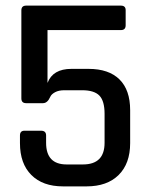

<svg xmlns="http://www.w3.org/2000/svg" viewBox="-20 -663 529 683"><path d="M352 -258Q352 -304 333.5 -323Q315 -342 272 -342H209Q189 -342 176 -335Q163 -328 159 -319Q149 -296 133 -296H73Q56 -296 56 -313V-626Q56 -643 73 -643H410Q427 -643 427 -627V-573Q427 -556 410 -556H149V-368Q168 -418 234 -418H295Q367 -418 405 -380.5Q443 -343 443 -271V-154Q443 -81 402 -40.5Q361 0 288 0H204Q132 0 91.5 -40.5Q51 -81 51 -154V-181Q51 -198 67 -198H126Q144 -198 144 -181V-155Q144 -78 217 -78H275Q352 -78 352 -155Z"/></svg>

Font: Rajdhani Semibold
Style: Regular
Weight: 600
Designer: Satya Rajpurohit, Jyotish Sonowal
Foundry: Indian Type Foundry
Version: Version 1.200;PS 1.0;hotconv 1.0.78;makeotf.lib2.5.61930; tt